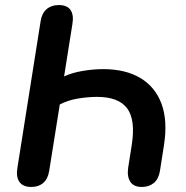

<svg xmlns="http://www.w3.org/2000/svg" viewBox="-20 -733 736 761"><path d="M104 8Q71 8 57 -12Q43 -32 49 -68L141 -649Q146 -681 165 -697Q184 -713 213 -713Q246 -713 259.5 -693.5Q273 -674 267 -638L234 -430Q263 -444 305.5 -451.5Q348 -459 389 -459Q477 -459 536 -424Q595 -389 620 -322Q645 -255 630 -158L614 -56Q609 -24 590 -8Q571 8 542 8Q510 8 496.5 -12.5Q483 -33 488 -68L502 -157Q518 -258 484 -303.5Q450 -349 365 -349Q329 -349 289.5 -342.5Q250 -336 217 -319L175 -56Q170 -24 151.5 -8Q133 8 104 8Z"/></svg>

Font: Nunito Variable Extra Light
Style: Italic
Weight: 200
Italic angle: -9°
Designer: Vernon Adams
Foundry: Vernon Adams
Version: Version 3.602